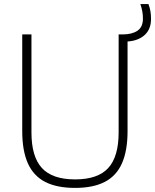

<svg xmlns="http://www.w3.org/2000/svg" viewBox="-20 -908 757 937"><path d="M346.5 9Q257.5 9 200.5 -20.2Q143.5 -49.5 116 -111Q88.5 -172.5 88.5 -268V-740H133.5V-262Q133.5 -143.5 184.5 -88Q235.5 -32.5 346.5 -32.5Q457.5 -32.5 508.2 -88Q559 -143.5 559 -262V-740H578.5Q624 -740 650.8 -758Q677.5 -776 677.5 -817Q677.5 -837.5 674.2 -854Q671 -870.5 665 -888H704.5Q711 -870.5 714 -854.2Q717 -838 717 -815.5Q717 -765.5 686 -737.2Q655 -709 602.5 -705.5V-268Q602.5 -172.5 575.2 -111Q548 -49.5 491.2 -20.2Q434.5 9 346.5 9Z"/></svg>

Font: Encode Sans SC ExtraLight
Style: Regular
Weight: 250
Designer: Multiple Designers
Foundry: Impallari Type
Version: Version 3.002